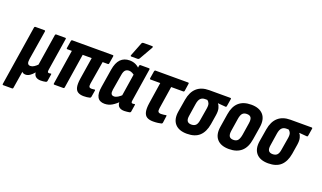

<svg xmlns="http://www.w3.org/2000/svg" viewBox="-99 -1259 3329 1982"><g transform="rotate(20 1565.5 -267.5)"><path d="M-5 185Q-16 185 -14 173L89 -482Q91 -494 102 -494H200Q211 -494 209 -482L157 -161Q152 -127 160 -112Q168 -97 189 -97Q208 -97 227 -109Q246 -121 264 -139L318 -482Q320 -494 331 -494H428Q440 -494 437 -482L381 -127Q378 -106 381.5 -99.5Q385 -93 396 -93Q401 -93 405.5 -94Q410 -95 415 -96Q423 -97 421 -87L409 -11Q408 -2 396 2Q382 5 368.5 6.5Q355 8 341 8Q307 8 287 -7Q267 -22 264 -53H263Q242 -27 219 -11.5Q196 4 172 4Q159 4 148.5 -0.5Q138 -5 133 -13L103 173Q102 185 90 185Z M812 8Q775 8 750.5 -6Q726 -20 718 -54.5Q710 -89 719 -150L757 -390H658L599 -12Q597 0 586 0H488Q478 0 480 -12L539 -390H490Q479 -390 481 -402L494 -482Q496 -494 506 -494H950Q961 -494 959 -482L946 -402Q944 -390 934 -390H877L835 -139Q831 -112 837.5 -102Q844 -92 861 -92Q869 -92 877 -93Q885 -94 894 -95Q904 -97 903 -86L891 -14Q889 -3 880 0Q865 4 847.5 6Q830 8 812 8Z M1041 8Q985 8 963 -31Q941 -70 954 -146L986 -345Q999 -426 1036.5 -464Q1074 -502 1135 -502Q1170 -502 1199 -489Q1228 -476 1249 -452L1234 -367Q1218 -382 1200 -391Q1182 -400 1165 -400Q1139 -400 1124 -384.5Q1109 -369 1103 -332L1074 -160Q1069 -128 1077 -112.5Q1085 -97 1108 -97Q1127 -97 1149.5 -110.5Q1172 -124 1199 -151L1202 -81Q1163 -39 1124.5 -15.5Q1086 8 1041 8ZM1258 8Q1214 8 1194.5 -16Q1175 -40 1182 -88L1185 -106L1182 -122L1227 -411L1237 -441L1243 -482Q1245 -494 1256 -494H1348Q1359 -494 1357 -482L1301 -125Q1298 -106 1301.5 -99.5Q1305 -93 1315 -93Q1321 -93 1326 -94Q1331 -95 1335 -96Q1343 -97 1341 -88L1329 -12Q1328 -1 1316 2Q1302 4 1287.5 6Q1273 8 1258 8ZM1135 -545Q1129 -545 1127.5 -549.5Q1126 -554 1129 -560L1187 -708Q1191 -715 1195.5 -717.5Q1200 -720 1207 -720H1301Q1309 -720 1310 -715Q1311 -710 1308 -704L1224 -557Q1217 -545 1202 -545Z M1575 8Q1533 8 1507.5 -7Q1482 -22 1473.5 -58Q1465 -94 1474 -155L1510 -390H1404Q1394 -390 1395 -402L1408 -482Q1411 -494 1420 -494H1778Q1789 -494 1787 -482L1775 -402Q1773 -390 1762 -390H1630L1592 -145Q1587 -116 1595 -104.5Q1603 -93 1626 -93Q1640 -93 1654.5 -95Q1669 -97 1679 -99Q1689 -100 1686 -89L1676 -15Q1674 -5 1665 -2Q1648 2 1625.5 5Q1603 8 1575 8Z M1946 8Q1857 8 1814.5 -40.5Q1772 -89 1786 -177L1809 -315Q1824 -404 1874.5 -449Q1925 -494 2010 -494H2242Q2253 -494 2251 -483L2238 -403Q2236 -390 2226 -391L2142 -398V-395Q2156 -381 2163.5 -351Q2171 -321 2164 -276L2147 -170Q2132 -82 2083.5 -37Q2035 8 1946 8ZM1957 -97Q1989 -97 2006 -114.5Q2023 -132 2029 -175L2051 -307Q2057 -345 2049 -364Q2041 -383 2026 -393H2001Q1971 -393 1952.5 -374.5Q1934 -356 1927 -312L1906 -176Q1899 -135 1912 -116Q1925 -97 1957 -97Z M2408 8Q2318 8 2275.5 -41Q2233 -90 2248 -180L2271 -324Q2285 -414 2335 -458Q2385 -502 2471 -502Q2559 -502 2602.5 -453.5Q2646 -405 2632 -314L2609 -172Q2595 -81 2544.5 -36.5Q2494 8 2408 8ZM2419 -97Q2451 -97 2467 -115.5Q2483 -134 2491 -178L2512 -312Q2519 -356 2506.5 -376Q2494 -396 2460 -396Q2429 -396 2412.5 -378Q2396 -360 2389 -315L2368 -181Q2361 -138 2373 -117.5Q2385 -97 2419 -97Z M2839 8Q2750 8 2707.5 -40.5Q2665 -89 2679 -177L2702 -315Q2717 -404 2767.5 -449Q2818 -494 2903 -494H3135Q3146 -494 3144 -483L3131 -403Q3129 -390 3119 -391L3035 -398V-395Q3049 -381 3056.5 -351Q3064 -321 3057 -276L3040 -170Q3025 -82 2976.5 -37Q2928 8 2839 8ZM2850 -97Q2882 -97 2899 -114.5Q2916 -132 2922 -175L2944 -307Q2950 -345 2942 -364Q2934 -383 2919 -393H2894Q2864 -393 2845.5 -374.5Q2827 -356 2820 -312L2799 -176Q2792 -135 2805 -116Q2818 -97 2850 -97Z"/></g></svg>

Font: Sofia Sans Condensed ExtraBold
Style: Italic
Weight: 800
Italic angle: -9°
Version: Version 4.100